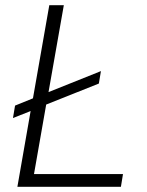

<svg xmlns="http://www.w3.org/2000/svg" viewBox="-20 -720 566 740"><path d="M454 -49 446 0H47L98 -292L30 -265L38 -313L107 -341L170 -700H226L167 -365L369 -446L361 -398L158 -317L111 -49Z"/></svg>

Font: Sarabun ExtraLight
Style: Italic
Weight: 275
Italic angle: -10°
Designer: Suppakit Chalermlarp | Katatrad Co.,Ltd.
Foundry: Cadson Demak Co.,Ltd.
Version: Version 1.000; ttfautohint (v1.6)